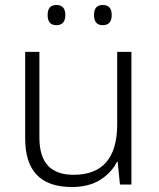

<svg xmlns="http://www.w3.org/2000/svg" viewBox="-20 -740 636 770"><path d="M507 -532V0H461L452 -91H449Q427 -47 381.5 -18.5Q336 10 268 10Q81 10 81 -184V-532H138V-189Q138 -112 172.5 -75.5Q207 -39 275 -39Q450 -39 450 -242V-532ZM171 -680Q171 -720 206 -720Q242 -720 242 -680Q242 -639 206 -639Q171 -639 171 -680ZM357 -680Q357 -720 392 -720Q428 -720 428 -680Q428 -639 392 -639Q357 -639 357 -680Z"/></svg>

Font: Noto Sans Thai Looped Light
Style: Regular
Weight: 300
Designer: Sasikarn Vongin, Ben Mitchell
Foundry: The Fontpad Ltd
Version: Version 1.001; ttfautohint (v1.8.4.7-5d5b)